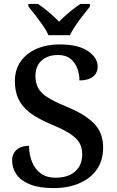

<svg xmlns="http://www.w3.org/2000/svg" viewBox="-20 -951 598 981"><path d="M253 10Q180 10 133 -9Q86 -28 64 -60Q42 -92 42 -131Q42 -155 53 -172Q64 -189 83.5 -197.5Q103 -206 128 -206Q129 -160 144 -123Q159 -86 189 -64.5Q219 -43 263 -43Q328 -43 364 -75Q400 -107 400 -163Q400 -199 384 -224Q368 -249 333.5 -270.5Q299 -292 241 -316Q176 -343 135 -373.5Q94 -404 75 -443.5Q56 -483 56 -536Q56 -595 85.5 -637Q115 -679 166.5 -701.5Q218 -724 284 -724Q380 -724 429.5 -690Q479 -656 479 -611Q479 -578 454.5 -559Q430 -540 386 -540Q386 -570 375.5 -600Q365 -630 341 -650Q317 -670 276 -670Q224 -670 192.5 -641.5Q161 -613 161 -564Q161 -528 175 -501.5Q189 -475 224 -453Q259 -431 320 -406Q413 -368 460 -320.5Q507 -273 507 -197Q507 -133 476 -87Q445 -41 387.5 -15.5Q330 10 253 10ZM228 -771Q218 -794 199.5 -820.5Q181 -847 161 -873Q141 -899 125 -918V-931H174Q200 -914 230 -888.5Q260 -863 282 -840Q297 -856 315.5 -872.5Q334 -889 354 -904.5Q374 -920 391 -931H440V-918Q425 -899 404.5 -873Q384 -847 366 -820.5Q348 -794 337 -771Z"/></svg>

Font: Noto Naskh Arabic Medium
Style: Regular
Weight: 500
Designer: Monotype Design Team, David Williams, Mohamad Dakak and Nizar Qandah
Foundry: Monotype Imaging Inc.
Version: Version 2.016